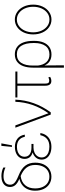

<svg xmlns="http://www.w3.org/2000/svg" viewBox="925 -1710 978 2877"><g transform="rotate(-90 1414.5 -271.0)"><path d="M214.8 -739.3Q250 -739.3 283 -731.9Q315.9 -724.6 342.8 -710.9V-678.7Q282.7 -708 214.8 -708Q152.8 -708 119.4 -681.9Q85.9 -655.8 85.9 -607.4Q85.9 -581.5 98.9 -561.3Q111.8 -541 142.3 -521.7Q172.9 -502.4 227.5 -480.5Q324.7 -441.9 370.4 -382.1Q416 -322.3 416 -235.4V-232.4Q416 -160.6 389.9 -105.7Q363.8 -50.8 316.2 -20.5Q268.6 9.8 206.1 9.8Q143.6 9.8 95.9 -20.8Q48.3 -51.3 22.2 -106.2Q-3.9 -161.1 -3.9 -232.4V-236.3Q-3.9 -296.4 17.3 -344.7Q38.6 -393.1 78.4 -425Q118.2 -457 172.9 -469.7V-470.7Q110.4 -496.6 81.1 -530Q51.8 -563.5 51.8 -609.4Q51.8 -649.4 71.3 -678.7Q90.8 -708 127.7 -723.6Q164.6 -739.3 214.8 -739.3ZM206.1 -20.5Q259.3 -20.5 299.1 -47.1Q338.9 -73.7 360.4 -121.8Q381.8 -169.9 381.8 -232.4V-235.4Q381.8 -310.5 341.6 -363.3Q301.3 -416 215.8 -451.2Q126.5 -439.5 78.4 -383.1Q30.3 -326.7 30.3 -236.3V-232.4Q30.3 -169.9 51.8 -121.8Q73.2 -73.7 113 -47.1Q152.8 -20.5 206.1 -20.5Z M568.8 -271.5Q521 -285.2 496.8 -315.9Q472.7 -346.7 472.7 -391.6Q472.7 -435.5 495.1 -468.5Q517.6 -501.5 558.6 -519.3Q599.6 -537.1 653.3 -537.1Q728 -537.1 776.1 -498.8Q824.2 -460.4 835.9 -388.7H803.7Q791.5 -447.8 752.9 -477.3Q714.4 -506.8 653.3 -506.8Q608.4 -506.8 574.7 -492.7Q541 -478.5 522.9 -452.6Q504.9 -426.8 504.9 -392.6Q504.9 -343.3 540.8 -316.2Q576.7 -289.1 641.6 -289.1H696.3V-258.8H641.6Q600.6 -258.8 566.9 -243.4Q533.2 -228 513.7 -200Q494.1 -171.9 494.1 -135.7Q494.1 -101.6 513.9 -75.4Q533.7 -49.3 570.1 -34.9Q606.4 -20.5 655.3 -20.5Q728.5 -20.5 771.5 -56.2Q814.5 -91.8 828.1 -156.2H859.4Q852.1 -106.4 825.9 -69.1Q799.8 -31.7 756.1 -11Q712.4 9.8 654.3 9.8Q595.7 9.8 552.2 -9Q508.8 -27.8 485.4 -61Q461.9 -94.2 461.9 -136.7Q461.9 -185.1 490 -220.2Q518.1 -255.4 568.8 -271.5ZM668 -740.2H705.1L675.8 -581.1H652.3Z M940.4 -530.3H974.6L1155.3 -37.1H1158.2Q1319.3 -267.1 1328.1 -530.3H1360.4Q1355 -389.2 1307.4 -255.9Q1259.8 -122.6 1169.9 0H1136.7Z M1781.2 -500H1600.6V-87.9Q1600.6 -50.3 1611.1 -36.4Q1621.6 -22.5 1644.5 -22.5Q1669.4 -22.5 1693.4 -36.1L1702.1 -9.8Q1672.9 8.8 1639.6 8.8Q1605.5 8.8 1587.4 -13.7Q1569.3 -36.1 1569.3 -80.1V-500H1392.6V-530.3H1781.2Z M2039.1 -538.1Q2104.5 -538.1 2149.9 -504.6Q2195.3 -471.2 2218.3 -408.7Q2241.2 -346.2 2241.2 -259.8V-246.1Q2241.2 -168.5 2218 -110.8Q2194.8 -53.2 2148.9 -21.2Q2103 10.7 2037.1 10.7Q1978 10.7 1936.3 -15.9Q1894.5 -42.5 1872.6 -93.8L1875 197.3H1839.8V-263.7Q1839.8 -350.1 1862.5 -411.6Q1885.3 -473.1 1929.9 -505.6Q1974.6 -538.1 2039.1 -538.1ZM1871.6 -189.9Q1881.8 -109.4 1923.6 -64.5Q1965.3 -19.5 2037.1 -19.5Q2122.6 -19.5 2165.8 -80.3Q2209 -141.1 2209 -246.1V-259.8Q2209 -377.4 2166.3 -442.6Q2123.5 -507.8 2039.1 -507.8Q1954.6 -507.8 1912.1 -442.9Q1869.6 -377.9 1871.1 -263.7Z M2337.9 -263.7Q2337.9 -341.8 2366.7 -404.3Q2395.5 -466.8 2446.5 -502.4Q2497.6 -538.1 2560.5 -538.1Q2623.5 -538.1 2674.8 -502.4Q2726.1 -466.8 2755.1 -404.1Q2784.2 -341.3 2784.2 -263.7Q2784.2 -185.5 2755.1 -123Q2726.1 -60.5 2674.8 -24.9Q2623.5 10.7 2560.5 10.7Q2497.6 10.7 2446.5 -24.9Q2395.5 -60.5 2366.7 -123Q2337.9 -185.5 2337.9 -263.7ZM2752 -263.7Q2752 -332 2727.3 -387.7Q2702.6 -443.4 2658.9 -475.6Q2615.2 -507.8 2560.5 -507.8Q2505.9 -507.8 2462.2 -475.6Q2418.5 -443.4 2393.8 -387.7Q2369.1 -332 2369.1 -263.7Q2369.1 -195.3 2393.8 -139.6Q2418.5 -84 2462.2 -51.8Q2505.9 -19.5 2560.5 -19.5Q2615.7 -19.5 2659.4 -51.8Q2703.1 -84 2727.5 -139.6Q2752 -195.3 2752 -263.7Z"/></g></svg>

Font: Pretendard JP Thin
Style: Regular
Weight: 100
Designer: Base glyphs from Inter by Rasmus Andersson; Hangeul glyphs from Noto Sans CJK(Source Han Sans) by Jang Soo-young and Kan
Foundry: Kil Hyung-jin
Version: Version 1.309